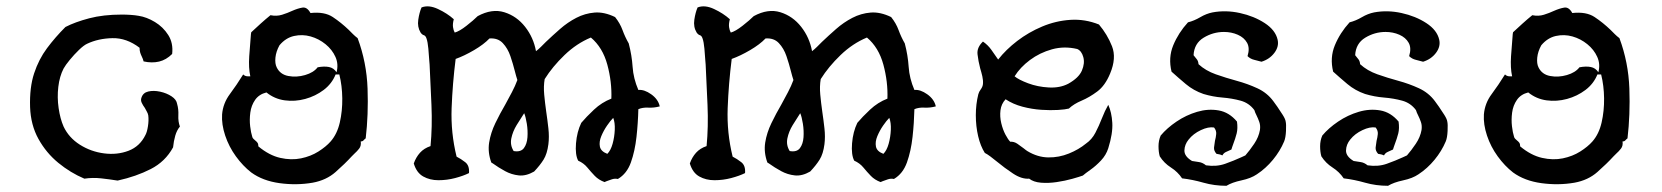

<svg xmlns="http://www.w3.org/2000/svg" viewBox="-20 -582 5358 619"><path d="M560 -174Q550 -162 545 -144.5Q540 -127 538 -107Q513 -61 466 -37Q419 -13 360 0Q359 0 358 0Q333 -4 306 -7Q279 -10 252 -6Q207 -25 168 -57Q129 -89 104 -134Q79 -179 77 -237Q75 -300 90 -345.5Q105 -391 131.5 -426.5Q158 -462 191 -495Q222 -511 267.5 -523Q313 -535 373 -535Q387 -535 401.5 -534Q416 -533 427 -531Q453 -527 479.5 -511Q506 -495 522.5 -469Q539 -443 535 -408Q516 -389 493 -383.5Q470 -378 443 -384Q442 -388 440.5 -392Q439 -396 437 -400Q434 -406 432 -412.5Q430 -419 430 -428Q388 -460 342.5 -459Q297 -458 261 -441Q250 -436 234.5 -421Q219 -406 205 -389Q191 -372 185 -361Q172 -336 168 -302Q164 -268 169 -233.5Q174 -199 185 -174Q202 -138 237.5 -115.5Q273 -93 315.5 -87.5Q358 -82 394.5 -96Q431 -110 449 -147Q454 -156 457 -175Q460 -194 458 -210Q457 -216 453.5 -222Q450 -228 447 -234Q441 -242 437 -250.5Q433 -259 436 -267Q441 -283 458 -287Q475 -291 496 -286.5Q517 -282 533 -271.5Q549 -261 551 -247Q556 -230 555 -210Q554 -190 560 -174Z M1159 -136Q1155 -133 1152 -129.5Q1149 -126 1143 -126Q1145 -112 1138 -103Q1131 -94 1123 -87Q1121 -85 1118.5 -82.5Q1116 -80 1114 -78Q1092 -54 1062 -27.5Q1032 -1 988 7Q936 16 881.5 8.5Q827 1 790 -26Q763 -47 740.5 -78Q718 -109 706 -145Q694 -181 696 -213Q699 -249 721 -278.5Q743 -308 764 -342Q770 -336 778.5 -336Q787 -336 787 -336Q781 -363 783.5 -400.5Q786 -438 789 -472Q790 -476 790 -478Q805 -492 820.5 -506Q836 -520 852 -533Q872 -529 889.5 -534.5Q907 -540 922 -547Q940 -555 955 -557.5Q970 -560 981 -540Q1026 -545 1053 -527Q1080 -509 1104 -486Q1111 -479 1118 -472Q1125 -465 1133 -459Q1162 -381 1165 -296.5Q1168 -212 1159 -136ZM1062 -342Q1050 -312 1023.5 -292Q997 -272 964 -263Q931 -254 898 -258.5Q865 -263 839 -284Q815 -278 802.5 -260Q790 -242 787 -219Q784 -196 786.5 -175Q789 -154 793 -142Q794 -137 797 -134.5Q800 -132 803 -129Q807 -126 810 -122Q813 -118 813 -110Q848 -81 883.5 -73Q919 -65 950.5 -71.5Q982 -78 1006.5 -93.5Q1031 -109 1046 -126Q1067 -150 1075.5 -187Q1084 -224 1083.5 -265Q1083 -306 1074 -342ZM1065 -349Q1072 -375 1061.5 -398.5Q1051 -422 1029.5 -439.5Q1008 -457 981.5 -464.5Q955 -472 928 -466Q901 -460 881 -436Q870 -416 868 -396.5Q866 -377 872 -365Q883 -342 909.5 -337Q936 -332 963.5 -340Q991 -348 1004 -365Q1025 -369 1040.5 -366Q1056 -363 1065 -349Z M2107 -239Q2088 -234 2070 -235Q2052 -236 2038 -230Q2037 -186 2032 -140.5Q2027 -95 2014 -58.5Q2001 -22 1972 -5Q1962 -7 1953 -4Q1944 -1 1936 2Q1931 4 1929 5Q1910 -2 1897.5 -15Q1885 -28 1873.5 -42Q1862 -56 1844 -64Q1834 -83 1837 -120Q1840 -157 1854 -186Q1870 -205 1895 -228.5Q1920 -252 1951 -264Q1953 -318 1938 -373.5Q1923 -429 1885 -461Q1839 -442 1800 -404.5Q1761 -367 1736 -327Q1732 -304 1734.5 -277Q1737 -250 1741 -222Q1745 -195 1748 -168Q1751 -141 1748 -117Q1744 -86 1732.5 -67.5Q1721 -49 1702 -29Q1676 -14 1652.5 -16.5Q1629 -19 1608 -30.5Q1587 -42 1569 -55Q1566 -57 1564 -58Q1552 -91 1557 -122.5Q1562 -154 1577 -185Q1592 -216 1609 -245Q1620 -265 1630.5 -285Q1641 -305 1648 -324Q1646 -330 1644 -337Q1642 -344 1640 -352Q1634 -376 1625.5 -401Q1617 -426 1601 -443Q1585 -460 1558 -458Q1540 -439 1508.5 -420.5Q1477 -402 1449 -392Q1439 -313 1436 -233.5Q1433 -154 1452 -77Q1466 -70 1480 -59Q1494 -48 1492 -24Q1474 -15 1447.5 -8Q1421 -1 1393.5 -1Q1366 -1 1344.5 -13Q1323 -25 1314 -55Q1321 -75 1334 -89.5Q1347 -104 1368 -111Q1374 -173 1371 -243.5Q1368 -314 1365 -374Q1364 -382 1364 -386Q1363 -403 1361 -425Q1359 -447 1355 -458Q1352 -467 1346.5 -468.5Q1341 -470 1336 -477Q1325 -495 1328.5 -518.5Q1332 -542 1339 -558Q1362 -567 1392 -553Q1422 -539 1443 -520Q1439 -505 1440.5 -494.5Q1442 -484 1446 -477Q1461 -481 1484 -499Q1507 -517 1520 -530Q1566 -555 1606 -542.5Q1646 -530 1673 -495.5Q1700 -461 1708 -417Q1716 -423 1724 -431Q1732 -439 1740 -447Q1761 -467 1785.5 -488.5Q1810 -510 1838 -524.5Q1866 -539 1897 -541.5Q1928 -544 1963 -527Q1979 -507 1987 -485Q1995 -463 2007 -442Q2017 -404 2019.5 -366.5Q2022 -329 2038 -292Q2057 -294 2079.5 -278Q2102 -262 2107 -239ZM1670 -217Q1669 -216 1668 -214Q1658 -199 1645.5 -178.5Q1633 -158 1628.5 -136Q1624 -114 1636 -95Q1659 -91 1669 -104.5Q1679 -118 1680.5 -139.5Q1682 -161 1678.5 -183Q1675 -205 1670 -217ZM1957 -202Q1948 -193 1937 -177Q1926 -161 1918.5 -143Q1911 -125 1914 -109.5Q1917 -94 1938 -86Q1949 -97 1955 -118.5Q1961 -140 1962 -163.5Q1963 -187 1957 -202Z M2997 -239Q2978 -234 2960 -235Q2942 -236 2928 -230Q2927 -186 2922 -140.5Q2917 -95 2904 -58.5Q2891 -22 2862 -5Q2852 -7 2843 -4Q2834 -1 2826 2Q2821 4 2819 5Q2800 -2 2787.5 -15Q2775 -28 2763.5 -42Q2752 -56 2734 -64Q2724 -83 2727 -120Q2730 -157 2744 -186Q2760 -205 2785 -228.5Q2810 -252 2841 -264Q2843 -318 2828 -373.5Q2813 -429 2775 -461Q2729 -442 2690 -404.5Q2651 -367 2626 -327Q2622 -304 2624.5 -277Q2627 -250 2631 -222Q2635 -195 2638 -168Q2641 -141 2638 -117Q2634 -86 2622.5 -67.5Q2611 -49 2592 -29Q2566 -14 2542.5 -16.5Q2519 -19 2498 -30.5Q2477 -42 2459 -55Q2456 -57 2454 -58Q2442 -91 2447 -122.5Q2452 -154 2467 -185Q2482 -216 2499 -245Q2510 -265 2520.5 -285Q2531 -305 2538 -324Q2536 -330 2534 -337Q2532 -344 2530 -352Q2524 -376 2515.5 -401Q2507 -426 2491 -443Q2475 -460 2448 -458Q2430 -439 2398.5 -420.5Q2367 -402 2339 -392Q2329 -313 2326 -233.5Q2323 -154 2342 -77Q2356 -70 2370 -59Q2384 -48 2382 -24Q2364 -15 2337.5 -8Q2311 -1 2283.5 -1Q2256 -1 2234.5 -13Q2213 -25 2204 -55Q2211 -75 2224 -89.5Q2237 -104 2258 -111Q2264 -173 2261 -243.5Q2258 -314 2255 -374Q2254 -382 2254 -386Q2253 -403 2251 -425Q2249 -447 2245 -458Q2242 -467 2236.5 -468.5Q2231 -470 2226 -477Q2215 -495 2218.5 -518.5Q2222 -542 2229 -558Q2252 -567 2282 -553Q2312 -539 2333 -520Q2329 -505 2330.5 -494.5Q2332 -484 2336 -477Q2351 -481 2374 -499Q2397 -517 2410 -530Q2456 -555 2496 -542.5Q2536 -530 2563 -495.5Q2590 -461 2598 -417Q2606 -423 2614 -431Q2622 -439 2630 -447Q2651 -467 2675.5 -488.5Q2700 -510 2728 -524.5Q2756 -539 2787 -541.5Q2818 -544 2853 -527Q2869 -507 2877 -485Q2885 -463 2897 -442Q2907 -404 2909.5 -366.5Q2912 -329 2928 -292Q2947 -294 2969.5 -278Q2992 -262 2997 -239ZM2560 -217Q2559 -216 2558 -214Q2548 -199 2535.5 -178.5Q2523 -158 2518.5 -136Q2514 -114 2526 -95Q2549 -91 2559 -104.5Q2569 -118 2570.5 -139.5Q2572 -161 2568.5 -183Q2565 -205 2560 -217ZM2847 -202Q2838 -193 2827 -177Q2816 -161 2808.5 -143Q2801 -125 2804 -109.5Q2807 -94 2828 -86Q2839 -97 2845 -118.5Q2851 -140 2852 -163.5Q2853 -187 2847 -202Z M3559 -345Q3543 -306 3517.5 -287Q3492 -268 3467 -257.5Q3442 -247 3426 -232Q3415 -229 3391 -227.5Q3367 -226 3337 -228Q3307 -230 3276.5 -238Q3246 -246 3222 -262Q3208 -247 3205.5 -226.5Q3203 -206 3208 -185Q3213 -164 3221.5 -148Q3230 -132 3237 -125Q3249 -126 3260 -118.5Q3271 -111 3280 -104Q3284 -101 3287 -98.5Q3290 -96 3292 -95Q3325 -75 3359.5 -74.5Q3394 -74 3426 -87Q3458 -100 3481 -119Q3500 -132 3511.5 -154Q3523 -176 3532.5 -200.5Q3542 -225 3553 -244Q3564 -220 3566 -186Q3568 -152 3553 -104Q3546 -82 3529.5 -64.5Q3513 -47 3496 -35Q3479 -23 3471 -16Q3460 -12 3437 -5.5Q3414 1 3387 5Q3360 9 3336 7Q3312 5 3298 -6Q3274 -4 3246 -22.5Q3218 -41 3194 -61Q3183 -70 3173 -77.5Q3163 -85 3155 -89Q3141 -111 3133.5 -143Q3126 -175 3126 -210.5Q3126 -246 3134 -278Q3136 -286 3142 -294Q3148 -302 3149 -311Q3150 -323 3147 -336Q3144 -349 3140 -362Q3134 -385 3131.5 -407Q3129 -429 3149 -448Q3165 -437 3176 -421.5Q3187 -406 3198 -390Q3223 -422 3259.5 -450Q3296 -478 3340 -496.5Q3384 -515 3431 -518Q3478 -521 3523 -503Q3550 -471 3565 -433Q3580 -395 3559 -345ZM3453 -424Q3411 -434 3371.5 -423Q3332 -412 3300.5 -388.5Q3269 -365 3251 -336Q3264 -325 3294.5 -313.5Q3325 -302 3361 -300Q3397 -298 3424 -312Q3458 -331 3468 -354.5Q3478 -378 3472.5 -398Q3467 -418 3453 -424Z M4125 -190Q4127 -182 4126 -160Q4125 -138 4120 -126Q4107 -95 4084 -67Q4061 -39 4032 -20Q4013 -7 3982.5 -0.5Q3952 6 3934 17Q3895 17 3860 7Q3825 -3 3791 -7Q3777 -28 3755 -42Q3733 -56 3719 -78Q3715 -92 3715 -110.5Q3715 -129 3722 -145Q3742 -169 3773 -190Q3804 -211 3839.5 -221.5Q3875 -232 3909 -226Q3943 -220 3968 -190Q3971 -168 3967 -152Q3963 -136 3955 -115Q3954 -112 3952.5 -108Q3951 -104 3950 -100Q3942 -96 3933.5 -92.5Q3925 -89 3921 -81Q3914 -84 3910.5 -84.5Q3907 -85 3902 -86Q3893 -96 3894 -106.5Q3895 -117 3897 -128Q3900 -139 3901 -150Q3902 -161 3894 -171Q3876 -174 3851.5 -162.5Q3827 -151 3812 -132Q3799 -116 3798.5 -97Q3798 -78 3823 -63Q3834 -61 3845.5 -59.5Q3857 -58 3868 -49Q3902 -44 3930 -54Q3958 -64 3982 -75Q3985 -76 3988.5 -78Q3992 -80 3995 -81Q4009 -97 4023.5 -118.5Q4038 -140 4042 -163Q4044 -177 4040 -188.5Q4036 -200 4031 -210Q4029 -214 4027 -218.5Q4025 -223 4024 -227Q4007 -250 3979.5 -257.5Q3952 -265 3921 -267.5Q3890 -270 3860 -279Q3828 -290 3803 -311Q3778 -332 3757 -351Q3746 -396 3762.5 -436Q3779 -476 3810 -510Q3830 -515 3849.5 -526.5Q3869 -538 3889 -542Q3932 -550 3977.5 -540Q4023 -530 4057.5 -507.5Q4092 -485 4099 -454Q4104 -432 4088.5 -411.5Q4073 -391 4047 -383Q4037 -386 4024 -389Q4011 -392 4002 -401Q4010 -427 4000.5 -444Q3991 -461 3970.5 -470Q3950 -479 3926 -479Q3891 -479 3860.5 -460.5Q3830 -442 3828 -404Q3833 -397 3838 -391.5Q3843 -386 3844 -375Q3867 -354 3899.5 -342.5Q3932 -331 3967 -321.5Q4002 -312 4033.5 -297.5Q4065 -283 4085 -256Q4089 -251 4098 -238Q4107 -225 4115.5 -211.5Q4124 -198 4125 -190Z M4646 -190Q4648 -182 4647 -160Q4646 -138 4641 -126Q4628 -95 4605 -67Q4582 -39 4553 -20Q4534 -7 4503.5 -0.5Q4473 6 4455 17Q4416 17 4381 7Q4346 -3 4312 -7Q4298 -28 4276 -42Q4254 -56 4240 -78Q4236 -92 4236 -110.5Q4236 -129 4243 -145Q4263 -169 4294 -190Q4325 -211 4360.5 -221.5Q4396 -232 4430 -226Q4464 -220 4489 -190Q4492 -168 4488 -152Q4484 -136 4476 -115Q4475 -112 4473.5 -108Q4472 -104 4471 -100Q4463 -96 4454.5 -92.5Q4446 -89 4442 -81Q4435 -84 4431.5 -84.5Q4428 -85 4423 -86Q4414 -96 4415 -106.5Q4416 -117 4418 -128Q4421 -139 4422 -150Q4423 -161 4415 -171Q4397 -174 4372.5 -162.5Q4348 -151 4333 -132Q4320 -116 4319.5 -97Q4319 -78 4344 -63Q4355 -61 4366.5 -59.5Q4378 -58 4389 -49Q4423 -44 4451 -54Q4479 -64 4503 -75Q4506 -76 4509.5 -78Q4513 -80 4516 -81Q4530 -97 4544.5 -118.5Q4559 -140 4563 -163Q4565 -177 4561 -188.5Q4557 -200 4552 -210Q4550 -214 4548 -218.5Q4546 -223 4545 -227Q4528 -250 4500.5 -257.5Q4473 -265 4442 -267.5Q4411 -270 4381 -279Q4349 -290 4324 -311Q4299 -332 4278 -351Q4267 -396 4283.5 -436Q4300 -476 4331 -510Q4351 -515 4370.5 -526.5Q4390 -538 4410 -542Q4453 -550 4498.5 -540Q4544 -530 4578.5 -507.5Q4613 -485 4620 -454Q4625 -432 4609.5 -411.5Q4594 -391 4568 -383Q4558 -386 4545 -389Q4532 -392 4523 -401Q4531 -427 4521.5 -444Q4512 -461 4491.5 -470Q4471 -479 4447 -479Q4412 -479 4381.5 -460.5Q4351 -442 4349 -404Q4354 -397 4359 -391.5Q4364 -386 4365 -375Q4388 -354 4420.5 -342.5Q4453 -331 4488 -321.5Q4523 -312 4554.5 -297.5Q4586 -283 4606 -256Q4610 -251 4619 -238Q4628 -225 4636.5 -211.5Q4645 -198 4646 -190Z M5227 -136Q5223 -133 5220 -129.5Q5217 -126 5211 -126Q5213 -112 5206 -103Q5199 -94 5191 -87Q5189 -85 5186.5 -82.5Q5184 -80 5182 -78Q5160 -54 5130 -27.5Q5100 -1 5056 7Q5004 16 4949.5 8.5Q4895 1 4858 -26Q4831 -47 4808.5 -78Q4786 -109 4774 -145Q4762 -181 4764 -213Q4767 -249 4789 -278.5Q4811 -308 4832 -342Q4838 -336 4846.5 -336Q4855 -336 4855 -336Q4849 -363 4851.5 -400.5Q4854 -438 4857 -472Q4858 -476 4858 -478Q4873 -492 4888.5 -506Q4904 -520 4920 -533Q4940 -529 4957.5 -534.5Q4975 -540 4990 -547Q5008 -555 5023 -557.5Q5038 -560 5049 -540Q5094 -545 5121 -527Q5148 -509 5172 -486Q5179 -479 5186 -472Q5193 -465 5201 -459Q5230 -381 5233 -296.5Q5236 -212 5227 -136ZM5130 -342Q5118 -312 5091.5 -292Q5065 -272 5032 -263Q4999 -254 4966 -258.5Q4933 -263 4907 -284Q4883 -278 4870.5 -260Q4858 -242 4855 -219Q4852 -196 4854.5 -175Q4857 -154 4861 -142Q4862 -137 4865 -134.5Q4868 -132 4871 -129Q4875 -126 4878 -122Q4881 -118 4881 -110Q4916 -81 4951.5 -73Q4987 -65 5018.5 -71.5Q5050 -78 5074.5 -93.5Q5099 -109 5114 -126Q5135 -150 5143.5 -187Q5152 -224 5151.5 -265Q5151 -306 5142 -342ZM5133 -349Q5140 -375 5129.5 -398.5Q5119 -422 5097.5 -439.5Q5076 -457 5049.5 -464.5Q5023 -472 4996 -466Q4969 -460 4949 -436Q4938 -416 4936 -396.5Q4934 -377 4940 -365Q4951 -342 4977.5 -337Q5004 -332 5031.5 -340Q5059 -348 5072 -365Q5093 -369 5108.5 -366Q5124 -363 5133 -349Z"/></svg>

Font: Yuji Mai
Style: Regular
Weight: 400
Designer: Kataoka Yuji
Foundry: Kinuta Font Factory
Version: Version 3.002